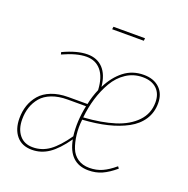

<svg xmlns="http://www.w3.org/2000/svg" viewBox="-126 -820 929 949"><g transform="rotate(20 338.0 -345.5)"><path d="M476.6 -686.5H310.1L312 -700.2H478ZM239.3 -528.3Q290 -528.3 320.8 -495.8Q351.6 -463.4 357.9 -400.4Q387.2 -459.5 431.4 -493.9Q475.6 -528.3 535.2 -528.3Q587.4 -528.3 618.2 -499.3Q648.9 -470.2 648.9 -419.9Q648.9 -371.6 624.5 -334Q600.1 -296.4 555.4 -272.2Q510.7 -248 453.1 -234.1Q395.5 -220.2 323.7 -215.8Q318.8 -173.8 323.5 -135.5Q328.1 -97.2 339.6 -67.9Q351.1 -38.6 376.2 -21.2Q401.4 -3.9 437.5 -3.9Q474.6 -3.9 504.9 -17.6Q535.2 -31.2 569.3 -60.1L576.7 -50.3Q540.5 -19.5 508.3 -5.1Q476.1 9.3 437.5 9.3Q335.4 9.3 313.5 -108.4Q269 -45.4 228.5 -18.1Q188 9.3 140.1 9.3Q87.4 9.3 58.6 -25.1Q29.8 -59.6 29.8 -116.7Q29.8 -153.3 40.5 -184.8Q51.3 -216.3 73.2 -241.9Q95.2 -267.6 133.3 -282.5Q171.4 -297.4 221.2 -297.4H321.8Q330.1 -338.9 347.7 -379.9Q344.2 -446.8 315.4 -481.2Q286.6 -515.6 238.3 -515.6Q187 -515.6 114.7 -482.4L111.8 -494.1Q184.6 -528.3 239.3 -528.3ZM534.2 -515.6Q486.3 -515.6 447.8 -490.2Q409.2 -464.8 384.5 -422.4Q359.9 -379.9 345 -330.8Q330.1 -281.7 324.7 -228Q419.4 -234.4 486.8 -255.6Q554.2 -276.9 594.5 -318.6Q634.8 -360.4 634.8 -419.9Q634.8 -464.8 608.2 -490.2Q581.5 -515.6 534.2 -515.6ZM318.8 -284.7H222.2Q174.8 -284.7 139.4 -271Q104 -257.3 84 -233.4Q64 -209.5 54.2 -180.2Q44.4 -150.9 44.4 -116.7Q44.4 -65.4 69.6 -34.7Q94.7 -3.9 140.1 -3.9Q187.5 -3.9 227.1 -32.2Q266.6 -60.5 310.5 -123.5Q300.8 -199.7 318.8 -284.7Z"/></g></svg>

Font: Fira Sans Compressed Hair
Style: Italic
Weight: 100
Width: 3
Italic angle: -8°
Designer: Carrois Corporate & Edenspiekermann AG
Foundry: Carrois Corporate GbR & Edenspiekermann AG
Version: Version 4.203;PS 004.203;hotconv 1.0.88;makeotf.lib2.5.64775